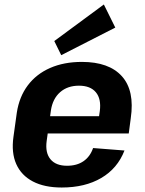

<svg xmlns="http://www.w3.org/2000/svg" viewBox="-20 -826 647 856"><path d="M255 10Q178 10 126.5 -17Q75 -44 52.5 -94.5Q30 -145 40 -216L55 -324Q66 -395 104 -445.5Q142 -496 203.5 -523Q265 -550 345 -550Q466 -550 523.5 -486Q581 -422 563 -299L554 -231H166L176 -308H446L417 -276L425 -331Q432 -385 407.5 -414.5Q383 -444 332 -444Q281 -444 248 -415Q215 -386 207 -334L188 -197Q181 -145 205 -116Q229 -87 279 -87Q323 -87 352.5 -107.5Q382 -128 395 -166L535 -155Q504 -75 431.5 -32.5Q359 10 255 10ZM494 -703 253 -580 222 -643 443 -806Z"/></svg>

Font: Pathway Extreme SemiCondensed
Style: Bold Italic
Weight: 700
Width: 4
Italic angle: -8°
Version: Version 1.001;gftools[0.9.26]